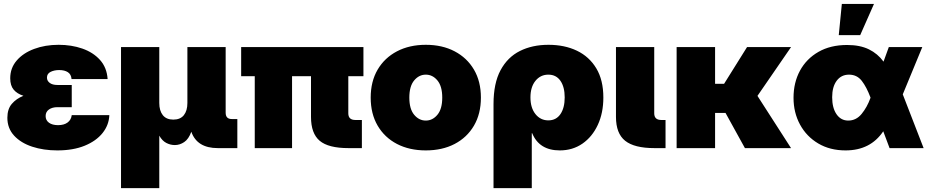

<svg xmlns="http://www.w3.org/2000/svg" viewBox="-20 -756 4755 980"><path d="M272.5 11.7Q202.1 11.7 144.3 -7.3Q86.4 -26.4 52 -63.7Q17.6 -101.1 17.6 -154.8Q17.6 -199.2 40.3 -225.8Q63 -252.4 99.6 -267.1Q67.4 -277.3 49.8 -298.3Q32.2 -319.3 32.2 -356.4Q32.2 -408.7 65.2 -447Q98.1 -485.4 154.3 -506.3Q210.4 -527.3 279.3 -527.3Q344.7 -527.3 400.1 -508.1Q455.6 -488.8 490.5 -450Q525.4 -411.1 529.3 -352.5H345.2Q343.3 -376.5 326.4 -387.5Q309.6 -398.4 282.2 -398.4Q256.8 -398.4 238.3 -389.2Q219.7 -379.9 219.7 -359.9Q219.7 -343.3 233.9 -332.8Q248 -322.3 272.5 -322.3H346.2V-209H273.4Q246.6 -209 229.7 -197Q212.9 -185.1 212.9 -163.6Q212.9 -142.1 230 -129.6Q247.1 -117.2 276.4 -117.2Q307.1 -117.2 325.2 -130.9Q343.3 -144.5 346.2 -168.5H538.1Q536.1 -117.7 503.4 -76.9Q470.7 -36.1 412.1 -12.2Q353.5 11.7 272.5 11.7Z M597.7 204.1V-515.6H793V-230.5Q793 -190.9 811 -168.2Q829.1 -145.5 864.7 -145.5Q900.4 -145.5 918.5 -168.2Q936.5 -190.9 936.5 -230.5V-515.6H1131.8V-180.7Q1131.8 -148.4 1163.1 -148.4H1191.4V0H1091.8Q985.8 0 956.5 -83.5Q942.9 -45.9 920.2 -30.8Q897.5 -15.6 872.6 -15.6Q849.6 -15.6 828.9 -26.4Q808.1 -37.1 793 -63.5V204.1Z M1758.8 0Q1656.2 0 1611.8 -37.4Q1567.4 -74.7 1567.4 -159.2V-367.2H1470.7V0H1280.3V-367.2H1210.9V-515.6H1835V-367.2H1757.8V-177.7Q1757.8 -143.6 1793.9 -143.6H1827.1V0Z M2153.3 11.7Q2069.8 11.7 2006.3 -21.2Q1942.9 -54.2 1907.5 -114.7Q1872.1 -175.3 1872.1 -257.8Q1872.1 -340.3 1907.5 -400.6Q1942.9 -460.9 2006.3 -494.1Q2069.8 -527.3 2153.3 -527.3Q2237.3 -527.3 2300.5 -494.1Q2363.8 -460.9 2399.2 -400.6Q2434.6 -340.3 2434.6 -257.8Q2434.6 -175.3 2399.2 -114.7Q2363.8 -54.2 2300.5 -21.2Q2237.3 11.7 2153.3 11.7ZM2153.3 -140.6Q2188 -140.6 2212.6 -170.2Q2237.3 -199.7 2237.3 -257.8Q2237.3 -315.9 2212.6 -345.5Q2188 -375 2153.3 -375Q2118.7 -375 2094 -345.5Q2069.3 -315.9 2069.3 -257.8Q2069.3 -199.7 2094 -170.2Q2118.7 -140.6 2153.3 -140.6Z M2499 204.1V-224.6Q2499 -331.1 2534.9 -397.7Q2570.8 -464.4 2633.8 -495.8Q2696.8 -527.3 2779.3 -527.3Q2861.8 -527.3 2924.8 -497.1Q2987.8 -466.8 3023.7 -407Q3059.6 -347.2 3059.6 -258.3Q3059.6 -179.2 3031.2 -118.4Q3002.9 -57.6 2952.9 -22.9Q2902.8 11.7 2837.4 11.7Q2732.4 11.7 2696.3 -76.2H2694.3V204.1ZM2778.8 -141.6Q2818.8 -141.6 2840.6 -173.6Q2862.3 -205.6 2862.3 -258.8Q2862.3 -312 2840.6 -343.5Q2818.8 -375 2778.8 -375Q2738.8 -375 2713.1 -343.5Q2687.5 -312 2687.5 -258.8Q2687.5 -205.6 2713.1 -173.6Q2738.8 -141.6 2778.8 -141.6Z M3320.3 0Q3217.8 0 3170.9 -37.4Q3124 -74.7 3124 -159.2V-515.6H3319.3V-177.7Q3319.3 -143.6 3355.5 -143.6H3377V0Z M3629.9 -515.6V-328.1H3675.8L3793 -515.6H4017.6L3846.2 -266.6L4017.6 0H3782.2L3683.1 -179.7H3629.9V0H3433.6V-515.6Z M4295.9 11.7Q4216.3 11.7 4156.5 -23.7Q4096.7 -59.1 4063.5 -120.1Q4030.3 -181.2 4030.3 -256.8Q4030.3 -334.5 4063.2 -395.3Q4096.2 -456.1 4157.5 -491.2Q4218.8 -526.4 4303.7 -526.4Q4369.6 -526.4 4415 -504.2Q4460.4 -481.9 4489.7 -441.4L4516.6 -515.6H4687.5L4587.9 -274.4L4694.3 0H4520.5L4488.3 -85.9Q4422.9 11.7 4295.9 11.7ZM4423.3 -257.3 4422.9 -258.8Q4403.3 -311.5 4378.7 -343.3Q4354 -375 4313.5 -375Q4273.9 -375 4250.7 -344Q4227.5 -313 4227.5 -259.8Q4227.5 -205.1 4249.8 -172.9Q4272 -140.6 4309.6 -140.6Q4350.1 -140.6 4377.9 -174.6Q4405.8 -208.5 4422.9 -255.9ZM4261.2 -576.7 4276.9 -735.8H4440.9L4370.6 -576.7Z"/></svg>

Font: Inter Display Black
Style: Regular
Weight: 900
Designer: Rasmus Andersson
Foundry: rsms
Version: Version 4.000;git-a52131595